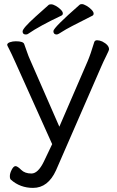

<svg xmlns="http://www.w3.org/2000/svg" viewBox="-20 -908 569 935"><path d="M429 -831Q307 -770 285 -755Q263 -740 256 -740Q240 -740 240 -756.5Q240 -773 368 -885Q371 -888 379 -888Q387 -888 401 -880Q415 -872 425.5 -861Q436 -850 436 -842Q436 -834 429 -831ZM279 -832Q173 -782 118 -744Q113 -740 106 -740Q90 -740 90 -755Q90 -770 152 -826Q214 -882 217.5 -884.5Q221 -887 229.5 -887Q238 -887 251.5 -879.5Q265 -872 275.5 -861.5Q286 -851 286 -843Q286 -835 279 -832ZM234 -206 56 -602Q34 -651 24.5 -669Q15 -687 15 -689Q15 -698 28.5 -702.5Q42 -707 57 -707Q94 -707 98 -693Q103 -680 111 -656.5Q119 -633 126 -618L269 -291L406 -608Q421 -643 439 -703Q442 -712 453 -712Q464 -712 478 -706Q511 -689 511 -668Q511 -663 497 -635Q483 -607 474 -586L253 -79Q214 7 141 7Q78 7 33 -33Q28 -37 28 -50.5Q28 -64 37 -81.5Q46 -99 55.5 -99Q65 -99 83 -81Q101 -63 133 -63Q165 -63 193 -120Z"/></svg>

Font: LXGW WenKai
Style: Regular
Weight: 400
Designer: LXGW / Fontworks Inc.
Foundry: LXGW / Fontworks Inc.
Version: Version 1.520; June 14, 2025